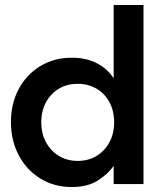

<svg xmlns="http://www.w3.org/2000/svg" viewBox="-20 -740 642 772"><path d="M268 12Q198 12 142.5 -22Q87 -56 55.5 -115.5Q24 -175 24 -249Q24 -324 55.5 -382.5Q87 -441 142.5 -474.5Q198 -508 269 -508Q326 -508 369 -486Q412 -464 437 -425V-720H557V0H437V-73Q414 -40 373 -14Q332 12 268 12ZM292 -93Q335 -93 368 -113Q401 -133 420 -168Q439 -203 439 -248Q439 -294 420 -329Q401 -364 368 -383.5Q335 -403 292 -403Q250 -403 217 -383.5Q184 -364 165 -329Q146 -294 146 -249Q146 -203 165 -168Q184 -133 217 -113Q250 -93 292 -93Z"/></svg>

Font: Host Grotesk Light SemiBold
Style: Regular
Weight: 600
Version: Version 1.003